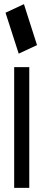

<svg xmlns="http://www.w3.org/2000/svg" viewBox="-20 -863 211 932"><path d="M122.1 -537.1V48.8H48.8V-537.1ZM6.8 -801.3 96.2 -842.8 159.7 -644 70.8 -602.5Z"/></svg>

Font: Gap Sans
Style: Bold
Weight: 400
Designer: Alexandre Liziard and Etienne Ozeray
Foundry: Interstices.io
Version: Version 1.610